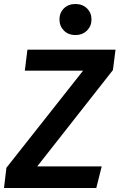

<svg xmlns="http://www.w3.org/2000/svg" viewBox="-36 -939 597 959"><path d="M150 -108H472L445 0H-16L-4 -101L379 -586H88L101 -691H541L528 -589ZM341 -764Q305 -764 283 -786.5Q261 -809 261 -842Q261 -875 283 -897Q305 -919 341 -919Q376 -919 398.5 -897Q421 -875 421 -842Q421 -809 398.5 -786.5Q376 -764 341 -764Z"/></svg>

Font: Xgbmvzvtohvqztyvzapvmeyoton
Style: Regular
Weight: 500
Italic angle: -8°
Designer: Carrois Corporate & Edenspiekermann
Foundry: Carrois Corporate GbR & Edenspiekermann AG
Version: Version 2.001